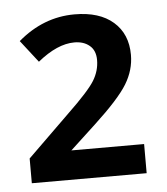

<svg xmlns="http://www.w3.org/2000/svg" viewBox="-40 -760 443 510"><g transform="rotate(-5 181.5 -504.5)"><path d="M331.1 -286.1H24.9V-352.1L137.2 -461.9Q194.3 -516.6 210.2 -542.5Q226.1 -568.4 226.1 -597.2Q226.1 -622.6 210.4 -635.7Q194.8 -648.9 169.9 -648.9Q124.5 -648.9 71.8 -606L25.9 -665Q93.8 -723.1 176.8 -723.1Q243.2 -723.1 280 -690.9Q316.9 -658.7 316.9 -603Q316.9 -562.5 294.4 -525.6Q272 -488.8 205.1 -426.8L137.2 -363.8H331.1Z"/></g></svg>

Font: TypoPRO Open Sans
Style: Regular
Weight: 600
Foundry: Ascender Corporation
Version: Version 1.10